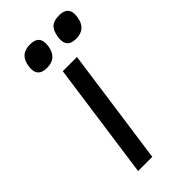

<svg xmlns="http://www.w3.org/2000/svg" viewBox="-214 -722 775 775"><g transform="rotate(-45 173.0 -335.0)"><path d="M160 0H79L149 -500H230ZM131 -670H132Q188 -670 179 -612Q170 -554 114 -554Q57 -554 66 -612Q74 -670 131 -670ZM297 -670H298Q354 -670 345 -612Q336 -554 280 -554Q224 -554 233 -612Q238 -643 252.5 -656.5Q267 -670 297 -670Z"/></g></svg>

Font: Fivo Sans Modern
Style: Italic
Weight: 400
Designer: Alexander Slobzheninov
Foundry: Alexander Slobzheninov
Version: 1.0